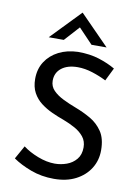

<svg xmlns="http://www.w3.org/2000/svg" viewBox="-102 -1017 786 1092"><g transform="rotate(10 291.0 -471.5)"><path d="M478 -594Q441 -613 397 -627Q353 -641 312 -641Q253 -641 218.5 -614Q184 -587 184 -541Q184 -508 206.5 -485Q229 -462 264.5 -444.5Q300 -427 340 -412Q385 -395 427 -371Q469 -347 496.5 -306.5Q524 -266 524 -198Q524 -140 495 -93.5Q466 -47 413 -19.5Q360 8 287 8Q215 8 153.5 -15Q92 -38 49 -68L92 -145Q127 -118 178.5 -98Q230 -78 277 -78Q312 -78 345.5 -90Q379 -102 401 -128.5Q423 -155 423 -197Q423 -233 403 -258Q383 -283 351.5 -300.5Q320 -318 283 -332Q249 -344 214 -360Q179 -376 149.5 -398.5Q120 -421 102 -454Q84 -487 84 -534Q84 -591 111.5 -633.5Q139 -676 187 -700.5Q235 -725 298 -727Q367 -727 420.5 -710Q474 -693 515 -669ZM366 -780 284 -866 206 -780H119L284 -951H285L453 -780Z"/></g></svg>

Font: Synthetic
Style: Regular
Weight: 400
Designer: Santiago Orozco
Foundry: Typemade
Version: Version 2.000; ttfautohint (v1.8.4.7-5d5b)